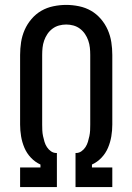

<svg xmlns="http://www.w3.org/2000/svg" viewBox="-20 -763 540 783"><path d="M62 0V-80H145V-92Q123 -102 106 -120Q89 -138 79.5 -160.5Q70 -183 66 -207Q62 -231 62 -255V-539Q62 -565 66 -591Q70 -617 80.5 -641Q91 -665 108.5 -685.5Q126 -706 148.5 -719Q171 -732 197.5 -737.5Q224 -743 250 -743Q276 -743 302.5 -737.5Q329 -732 351.5 -719Q374 -706 391.5 -685.5Q409 -665 419.5 -641Q430 -617 434 -591Q438 -565 438 -539V-255Q438 -231 434 -207Q430 -183 420.5 -160.5Q411 -138 394 -120Q377 -102 355 -92V-80H438V0H288V-139H290Q302 -139 312 -146Q322 -153 328.5 -163Q335 -173 338.5 -184.5Q342 -196 344.5 -208Q347 -220 347.5 -231.5Q348 -243 348 -255V-539Q348 -554 346.5 -568.5Q345 -583 340 -597.5Q335 -612 326.5 -624.5Q318 -637 306 -646Q294 -655 279.5 -659Q265 -663 250 -663Q235 -663 220.5 -659Q206 -655 194 -646Q182 -637 173.5 -624.5Q165 -612 160 -597.5Q155 -583 153.5 -568.5Q152 -554 152 -539V-255Q152 -243 152.5 -231.5Q153 -220 155.5 -208Q158 -196 161.5 -184.5Q165 -173 171.5 -163Q178 -153 188 -146Q198 -139 210 -139H212V0Z"/></svg>

Font: Iosevka Curly Medium
Style: Regular
Weight: 500
Monospace: yes
Designer: Belleve Invis
Foundry: Belleve Invis
Version: Version 22.1.2; ttfautohint (v1.8.4)